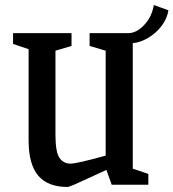

<svg xmlns="http://www.w3.org/2000/svg" viewBox="-20 -736 691 765"><path d="M509 -564V-64L571 -43V0H425L404 -59L352 -35Q258 9 250 9Q170 9 132 -36.5Q94 -82 94 -176V-540L32 -561V-604H265V-553L201 -534V-199Q201 -130 217 -107Q233 -84 261 -84Q286 -84 401 -116V-534L337 -553V-604H493Q525 -605 555 -637Q585 -669 593 -716L651 -695Q646 -662 624 -633Q602 -604 571 -585.5Q540 -567 509 -564Z"/></svg>

Font: Grenze Medium
Style: Regular
Weight: 500
Designer: Renata Polastri
Foundry: Omnibus-Type
Version: Version 1.002; ttfautohint (v1.8)